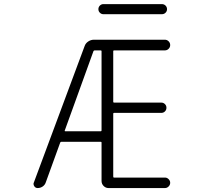

<svg xmlns="http://www.w3.org/2000/svg" viewBox="-20 -950 1040 948"><path d="M299.8 -305.7Q297.9 -301.8 302.7 -301.8H476.6Q481.4 -301.8 481.4 -306.6V-697.3Q481.4 -701.2 476.6 -701.2H447.3Q443.4 -701.2 441.4 -697.3ZM490.2 -879.9Q480.5 -879.9 473.1 -887.2Q465.8 -894.5 465.8 -904.8Q465.8 -915 473.1 -922.4Q480.5 -929.7 490.2 -929.7H779.3Q790 -929.7 797.4 -922.4Q804.7 -915 804.7 -904.8Q804.7 -894.5 797.4 -887.2Q790 -879.9 779.3 -879.9ZM397.5 -721.7Q402.3 -736.3 415.5 -745.1Q428.7 -753.9 443.4 -753.9H793.9Q804.7 -753.9 812.5 -746.1Q820.3 -738.3 820.3 -727.5Q820.3 -716.8 812.5 -709Q804.7 -701.2 793.9 -701.2H543Q539.1 -701.2 539.1 -697.3V-447.3Q539.1 -443.4 543 -443.4H776.4Q787.1 -443.4 794.4 -436Q801.8 -428.7 801.8 -418Q801.8 -407.2 794.4 -399.9Q787.1 -392.6 776.4 -392.6H543Q539.1 -392.6 539.1 -388.7V-78.1Q539.1 -73.2 543 -73.2H794.9Q804.7 -73.2 812.5 -65.4Q820.3 -57.6 820.3 -47.4Q820.3 -37.1 812.5 -29.3Q804.7 -21.5 794.9 -21.5H515.6Q502 -21.5 491.7 -31.7Q481.4 -42 481.4 -56.6V-246.1Q481.4 -250 476.6 -250H283.2Q279.3 -250 277.3 -246.1L206.1 -49.8Q202.1 -37.1 190.9 -29.3Q179.7 -21.5 166 -21.5Q155.3 -21.5 149.4 -30.3Q145.5 -36.1 145.5 -42Q145.5 -45.9 147.5 -49.8Z"/></svg>

Font: Gen Jyuu Gothic L Monospace Light
Style: Regular
Weight: 300
Designer: [Source Han Sans]
Ryoko NISHIZUKA  (kana & ideographs); Paul D. Hunt (Latin, Greek & Cyrillic); Wenlong ZHANG  (bopomofo
Version: Version 1.002.20150607